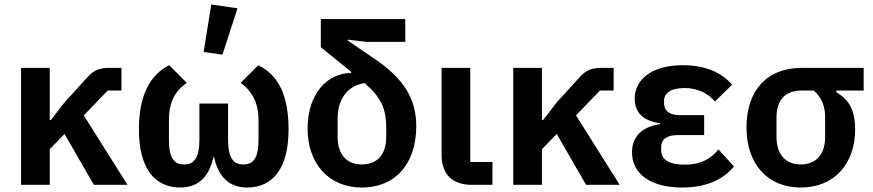

<svg xmlns="http://www.w3.org/2000/svg" viewBox="-20 -825 3898 857"><path d="M399 0H549L354 -310L461 -421H522V-522H470C424 -522 400 -513 370 -480L269 -369L207 -289H202V-522H74V0H202V-159L268 -227Z M1040 -788 923 -805 889 -593 973 -581ZM998 -363H870V-203C870 -120 847 -91 802 -91C756 -91 734 -120 734 -203V-290C734 -363 758 -418 814 -455L735 -534C647 -489 600 -396 600 -247C600 -70 673 12 785 12C865 12 913 -36 932 -122H936C955 -36 1003 12 1083 12C1195 12 1268 -70 1268 -247C1268 -400 1223 -489 1133 -534L1054 -455C1108 -417 1134 -361 1134 -290V-203C1134 -120 1112 -91 1066 -91C1021 -91 998 -120 998 -203Z M1789 -638V-740H1412V-614L1547 -505V-499C1444 -499 1353 -411 1353 -250C1353 -97 1446 12 1595 12C1745 12 1838 -94 1838 -262C1838 -378 1788 -472 1648 -565L1532 -644V-648L1618 -638ZM1704 -247V-213C1704 -134 1662 -91 1595 -91C1529 -91 1487 -134 1487 -213V-295C1487 -386 1533 -443 1608 -454C1686 -385 1704 -337 1704 -247Z M2178 -102H2079V-522H1951V-133C1951 -48 1998 0 2086 0H2178Z M2596 0H2746L2551 -310L2658 -421H2719V-522H2667C2621 -522 2597 -513 2567 -480L2466 -369L2404 -289H2399V-522H2271V0H2399V-159L2465 -227Z M3187 -158C3151 -114 3105 -90 3038 -90C2963 -90 2931 -114 2931 -156V-167C2931 -204 2957 -222 3005 -222H3123V-311H3014C2969 -311 2944 -330 2944 -365V-375C2944 -408 2972 -432 3035 -432C3093 -432 3139 -410 3171 -372L3248 -447C3198 -503 3128 -534 3027 -534C2890 -534 2813 -470 2813 -385C2813 -323 2851 -285 2926 -275V-271C2848 -259 2801 -218 2801 -145C2801 -50 2883 12 3024 12C3130 12 3207 -22 3256 -82Z M3835 -421V-522H3558C3403 -522 3312 -421 3312 -256C3312 -94 3405 12 3554 12C3704 12 3797 -94 3797 -248C3797 -332 3770 -381 3713 -413V-421ZM3612 -421C3645 -392 3663 -355 3663 -302V-213C3663 -134 3621 -91 3554 -91C3488 -91 3446 -134 3446 -213V-302C3446 -381 3488 -421 3558 -421Z"/></svg>

Font: Braiins Sans SemiBold
Style: Regular
Weight: 600
Designer: Mike Abbink, Paul van der Laan, Pieter van Rosmalen, Jiri Chlebus, Lubos Buracinsky
Foundry: Bold Monday, Sudetype
Version: Version 1.000;hotconv 1.0.109;makeotfexe 2.5.65596